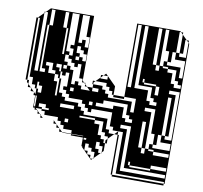

<svg xmlns="http://www.w3.org/2000/svg" viewBox="-79 -784 925 877"><g transform="rotate(10 383.5 -346.0)"><path d="M46 -616V-632H38V-616ZM510 -408V-696H494V-408ZM94 -696V-624H110V-696ZM702 -600V-584H734V-654L724 -664H718V-600ZM182 -528V-624H174V-696H158V-624H174V-528ZM286 -552V-600H270V-696H238V-648H222V-696H190V-520H206V-504H222V-536H206V-552H222V-600H238V-568H254V-584H270V-552ZM286 -488V-520H270V-536H254V-552H238V-520H254V-504H270V-488ZM254 -488V-504H238V-488ZM686 -456H702V-440H734V-456H718V-472H702V-520H662V-528H638V-552H654V-536H718V-488H734V-568H686V-600H670V-552H654V-600H638V-696H622V-528H638V-520H662V-504H686ZM46 -408V-424H38V-408ZM702 -216V-200H734V-424H686V-408H718V-216ZM46 -392H38V-376H46ZM566 -432H622V-392H638V-432H622V-440H566V-456H558V-440H566ZM254 -456H238V-472H222V-488H206V-504H182V-528H174V-504H190V-472H206V-456H222V-440H238V-376H254V-392H270V-376H286V-360H328L312 -376H302V-386L296 -392H286V-408H270V-472H254ZM590 -360H606V-344H638V-360H622V-376H606V-424H542V-696H526V-408H590ZM254 -344V-360H238V-344ZM398 -424V-440H378L388 -450L438 -400V-360H488V-350H438V-360H430V-376H414V-392H398V-408H346L366 -428V-440H378L366 -428V-424ZM182 -336H174V-312H182ZM142 -248V-264H110V-248H126V-240H158V-248ZM206 -280V-264H270V-280ZM398 -312H366V-296H446V-312H494V-264H510V-248H542V-264H526V-280H510V-328H398ZM254 -200V-216H238V-200ZM350 -136V-120H338V-136ZM350 -136V-144H338V-136ZM590 -312H622V-144H638V-136H662V-120H734V-136H662V-144H638V-168H654V-152H734V-184H686V-216H670V-168H654V-216H638V-328H590ZM398 -56H394L398 -60V-88H382V-104H366V-120H350V-104H338V-120H350V-88H366V-72H382V-56H394L388 -50L338 -100V-104H334V-144H278V-150H238L236 -152H222V-166L220 -168H206V-182L204 -184H190V-198L188 -200H190V-198L204 -184H206V-182L220 -168H222V-166L236 -152H278V-150H334V-152H278V-168H238V-184H222V-200H206V-216H142V-232H126V-240H98L106 -232H110V-228L122 -216H126V-212L138 -200H126V-212L122 -216H110V-228L106 -232H94V-240H86V-296H78V-310L76 -312H62V-326L60 -328H46V-342L38 -350V-360H30V-648H38V-632H46V-648H38V-650L62 -674V-680H68L62 -674V-408H78V-680H68L88 -700H288V-400L296 -392H302V-386L312 -376H338V-360H366V-376H338V-392H334V-408H346L338 -400V-392H382V-376H398V-360H414V-344H526V-296H542V-360H488V-700H688L692 -696H702V-686L724 -664H734V-654L738 -650V0H734V-8H510V-200H488V-184H494V0H734V8H494V0H488V-184H472L488 -200H462V-216H446V-280H350V-264H334V-280H318V-296H302V-312H238V-328H222V-344H206V-360H222V-408H182V-392H190V-328H206V-312H222V-296H286V-280H302V-264H318V-248H430V-200H446V-184H472L446 -158V-152H440L446 -158V-168H430V-184H414V-232H374V-240H302V-232H374V-216H398V-168H414V-152H430V-136H438V-100L430 -92V-88H426L430 -92V-120H414V-136H398V-104H414V-88H426L398 -60ZM662 -48V-56H566V-72H558V-56H566V-48ZM734 -56V-72H662V-56ZM494 -216H526V-24H734V-40H542V-232H494ZM238 -600H222V-648H238ZM46 -600V-616H38V-600ZM46 -584V-600H38V-584ZM686 -600H702V-686L692 -696H686ZM46 -568V-584H38V-568ZM46 -552V-568H38V-552ZM46 -536V-552H38V-536ZM46 -520V-536H38V-520ZM46 -504V-520H38V-504ZM46 -488V-504H38V-488ZM606 -504H622V-528H606V-696H590V-528H606ZM182 -432V-456H158V-440H174V-432ZM46 -472V-488H38V-472ZM46 -456V-472H38V-456ZM46 -440V-456H38V-440ZM46 -424V-440H38V-424ZM182 -432H174V-424H182V-408H190V-424H182ZM206 -440V-456H190V-440ZM126 -440V-432H142V-456H110V-440ZM46 -392V-408H38V-392ZM222 -424H206V-408H222ZM182 -336V-392H174V-408H158V-424H142V-432H126V-408H158V-376H174V-336ZM94 -424V-624H86V-408H110V-424ZM46 -360V-342L60 -328H62V-326L76 -312H78V-310L86 -302V-312H110V-344H94V-360H86V-328H94V-312H86V-328H78V-344H62V-376H38V-360ZM350 -296V-312H334V-296ZM590 -264V-296H606V-264ZM88 -250 94 -244V-296H88ZM686 -216H702V-392H686ZM446 -136H438V-150L440 -152H446ZM606 -120H622V-144H606V-264H590V-144H606Z"/></g></svg>

Font: Rubik Broken Fax
Style: Regular
Weight: 400
Designer: Hubert and Fischer, NaN
Foundry: Hubert and Fischer, NaN
Version: Version 2.201